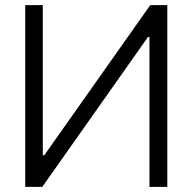

<svg xmlns="http://www.w3.org/2000/svg" viewBox="-20 -727 749 747"><path d="M146.5 -707V-123H152.3L564.5 -707H630.9V0H561.5V-583H555.7L144.5 0H78.1V-707Z"/></svg>

Font: Pretendard Std Light
Style: Regular
Weight: 300
Designer: Base glyphs from Inter by Rasmus Andersson; Hangeul glyphs from Noto Sans CJK(Source Han Sans) by Jang Soo-young and Kan
Foundry: Kil Hyung-jin
Version: Version 1.309